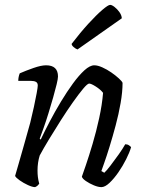

<svg xmlns="http://www.w3.org/2000/svg" viewBox="-20 -768 588 788"><path d="M124 0Q113 0 94.5 -8.5Q76 -17 60.5 -28Q45 -39 42 -46Q46 -60 55.5 -92.5Q65 -125 77.5 -169.5Q90 -214 104 -264Q112 -296 119 -328.5Q126 -361 130.5 -385.5Q135 -410 135 -417Q135 -428 127.5 -432Q120 -436 108 -436H55Q55 -452 61 -467Q86 -478 117.5 -489Q149 -500 169 -500Q218 -500 218 -454Q218 -445 212.5 -422Q207 -399 198 -367.5Q189 -336 179 -303.5Q169 -271 159 -243Q149 -215 143 -199L147 -195Q163 -229 184.5 -270Q206 -311 230.5 -351.5Q255 -392 279.5 -425.5Q304 -459 326.5 -479.5Q349 -500 367 -500Q381 -500 400 -491.5Q419 -483 437 -470.5Q455 -458 468 -446Q481 -434 483 -428Q483 -391 475 -345Q467 -299 454.5 -252.5Q442 -206 429.5 -165.5Q417 -125 407.5 -98.5Q398 -72 396 -66L408 -59Q417 -67 433.5 -88.5Q450 -110 467 -134Q484 -158 494 -176Q503 -176 509.5 -171.5Q516 -167 518 -164Q512 -143 498 -115Q484 -87 466 -61Q448 -35 429.5 -17.5Q411 0 396 0Q383 0 365 -7.5Q347 -15 332.5 -25Q318 -35 316 -43Q320 -54 332.5 -90.5Q345 -127 360 -177.5Q375 -228 387 -283Q399 -338 403 -387Q392 -401 373 -413Q354 -425 346 -425Q339 -425 321 -403.5Q303 -382 279 -348Q255 -314 229.5 -274Q204 -234 181 -196Q158 -158 143 -130Q134 -101 134 -68Q134 -54 135.5 -41.5Q137 -29 141 -14Q139 -11 135 -7Q131 -3 124 0ZM298 -565Q290 -568 282 -575Q274 -582 274 -588Q310 -635 343 -671Q376 -707 400 -727.5Q424 -748 432 -748Q439 -748 450 -739.5Q461 -731 470 -718.5Q479 -706 480 -693Z"/></svg>

Font: Texturina Light
Style: Italic
Weight: 300
Italic angle: -11°
Designer: Guillermo Torres Carreño
Foundry: Omnibus-Type
Version: Version 1.002; ttfautohint (v1.8.3)